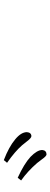

<svg xmlns="http://www.w3.org/2000/svg" viewBox="364 -1244 271 1040"><g transform="rotate(-90 500.0 -724.5)"><path d="M183.6 -608.4Q173.8 -608.4 156.2 -633.8Q143.6 -650.4 136.7 -659.2Q92.8 -710 42 -746.1L56.6 -764.6Q132.8 -729.5 169.9 -695.3Q207 -659.2 207 -631.8Q205.1 -609.4 183.6 -608.4ZM282.2 -690.4Q271.5 -690.4 252 -716.8Q239.3 -733.4 232.4 -741.2Q199.2 -779.3 137.7 -822.3L152.3 -839.8Q223.6 -812.5 264.6 -778.3Q303.7 -746.1 303.7 -714.8Q301.8 -691.4 282.2 -690.4Z"/></g></svg>

Font: GenYoMin JP Light
Style: Regular
Weight: 300
Version: Version 1.001;PS 1;hotconv 16.6.51;makeotf.lib2.5.65220 DEVE